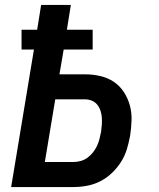

<svg xmlns="http://www.w3.org/2000/svg" viewBox="-20 -755 640 775"><path d="M25 0 117 -555H67V-635H130L146 -735H266L250 -635H354V-555H237L220 -455H323Q355 -455 385 -448Q415 -441 439 -425Q463 -409 479.5 -384Q496 -359 504 -330Q512 -301 511 -269.5Q510 -238 505 -206Q500 -179 492 -152.5Q484 -126 468.5 -101.5Q453 -77 431.5 -56.5Q410 -36 384 -23Q358 -10 330.5 -5Q303 0 276 0ZM161 -101H275Q290 -101 305 -105Q320 -109 332.5 -118Q345 -127 355 -139.5Q365 -152 371.5 -166Q378 -180 381.5 -194Q385 -208 388 -223Q390 -237 391 -252Q392 -267 391 -281Q390 -295 385.5 -308.5Q381 -322 372.5 -332.5Q364 -343 351 -348.5Q338 -354 323 -354H203Z"/></svg>

Font: Iosevka Extended Oblique
Style: Bold
Weight: 700
Width: 7
Italic angle: -9°
Monospace: yes
Designer: Belleve Invis
Foundry: Belleve Invis
Version: Version 32.5.0; ttfautohint (v1.8.4)